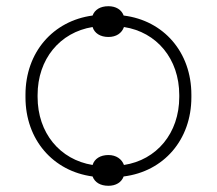

<svg xmlns="http://www.w3.org/2000/svg" viewBox="-20 -569 698 618"><path d="M278 -1C285 18 303 29 329 29C353 29 371 18 378 -1C507 -17 596 -119 596 -256V-264C596 -401 507 -503 378 -519C371 -538 353 -549 329 -549C303 -549 285 -538 278 -519C151 -502 62 -401 62 -264V-256C62 -119 151 -18 278 -1ZM278 -38C173 -55 101 -141 101 -257V-263C101 -379 173 -465 278 -482C284 -462 303 -450 329 -450C354 -450 372 -462 379 -482C484 -466 557 -380 557 -263V-257C557 -140 484 -54 379 -38C372 -57 354 -70 329 -70C303 -70 284 -58 278 -38Z"/></svg>

Font: Fixel Display ExtraLight
Style: Regular
Weight: 200
Designer: AlfaBravo + MacPaw
Foundry: Kyrylo Tkachov, Marchela Mozhyna, Serhii Makarenko, Maria Weinstein, Zakhar Kryvoshyya
Version: Version 1.211